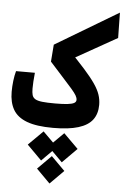

<svg xmlns="http://www.w3.org/2000/svg" viewBox="-66 -751 729 1129"><g transform="rotate(5 299.0 -186.5)"><path d="M262.2 4.9Q164.6 4.9 107.4 -16.6Q50.3 -38.1 25.9 -80.6Q1.5 -123 1.5 -185.5Q1.5 -217.3 5.4 -250Q9.3 -282.7 16.6 -308.6H127.9Q125 -283.2 123.5 -256.8Q122.1 -230.5 122.1 -215.3Q122.1 -191.9 126.2 -177Q130.4 -162.1 144 -153.8Q157.7 -145.5 185.8 -142.3Q213.9 -139.2 262.2 -139.2Q307.6 -139.2 334.7 -142.3Q361.8 -145.5 373.8 -152.3Q385.7 -159.2 385.7 -170.9Q385.7 -183.1 377.4 -197.3Q369.1 -211.4 350.1 -233.4Q331.1 -255.4 298.3 -291.3Q265.6 -327.1 216.3 -382.3L224.1 -482.9L595.2 -704.6L597.7 -555.2L287.1 -380.4L310.5 -466.8Q373 -402.3 413.8 -356.7Q454.6 -311 478 -276.9Q501.5 -242.7 511.2 -213.6Q521 -184.6 521 -153.3Q521 -100.6 494.6 -65.4Q468.3 -30.3 411.1 -12.7Q354 4.9 262.2 4.9ZM270 170.9 350.6 251.5 270 332.5 189.5 251.5ZM331.1 30.3 417 115.7 331.1 202.1 245.1 115.7ZM209 30.3 294.9 115.7 209 202.1 123 115.7Z"/></g></svg>

Font: Cascadia Mono
Style: Regular
Weight: 400
Monospace: yes
Designer: Aaron Bell
Foundry: Saja Typeworks
Version: Version 2404.023